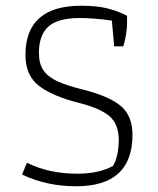

<svg xmlns="http://www.w3.org/2000/svg" viewBox="-20 -642 551 671"><path d="M57 -32 74 -73Q116 -53 159 -44Q202 -35 251 -35Q325 -35 375 -62Q395 -97 395 -153Q395 -208 362.5 -236Q330 -264 254 -283Q166 -305 117.5 -341Q69 -377 69 -450Q69 -622 264 -622Q317 -622 354 -613Q391 -604 424 -587V-561Q424 -525 411 -480H379L371 -570Q308 -579 258 -579Q182 -579 149 -549Q116 -519 116 -457Q116 -419 132 -396Q148 -373 180.5 -358Q213 -343 270 -329Q364 -305 403.5 -270.5Q443 -236 443 -171Q443 9 246 9Q143 9 57 -32Z"/></svg>

Font: Athiti Light
Style: Regular
Weight: 300
Designer: CadsonDemak Team
Foundry: CadsonDemak
Version: Version 1.032